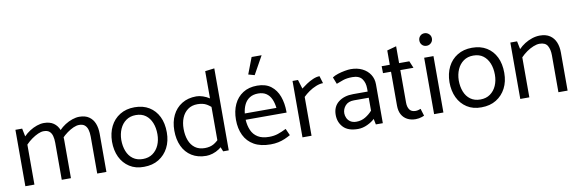

<svg xmlns="http://www.w3.org/2000/svg" viewBox="-53 -1178 4891 1626"><g transform="rotate(-10 2392.5 -365.0)"><path d="M141 0V-344Q165 -369 192.5 -388.5Q220 -408 247 -420Q274 -432 296 -432Q328 -432 345 -417.5Q362 -403 369 -377.5Q376 -352 376 -318V0H455V-329Q455 -378 440 -416.5Q425 -455 393 -477.5Q361 -500 309 -500Q281 -500 249 -489Q217 -478 187.5 -459Q158 -440 135 -416L121 -485H63V0ZM446 -344Q470 -369 497 -388.5Q524 -408 551 -420Q578 -432 601 -432Q632 -432 649 -417.5Q666 -403 673.5 -377.5Q681 -352 681 -318V0H760V-329Q760 -378 745 -416.5Q730 -455 697.5 -477.5Q665 -500 614 -500Q586 -500 553.5 -489Q521 -478 491.5 -459Q462 -440 439 -416Z M1082 13Q1010 14 958 -19.5Q906 -53 878.5 -110.5Q851 -168 851 -244Q852 -318 880.5 -375Q909 -432 962.5 -465Q1016 -498 1089 -498Q1162 -498 1214 -466Q1266 -434 1294 -377Q1322 -320 1322 -241Q1322 -167 1292.5 -110Q1263 -53 1209.5 -20Q1156 13 1082 13ZM1084 -54Q1134 -54 1169 -79Q1204 -104 1222.5 -146Q1241 -188 1241 -240Q1241 -295 1223.5 -338Q1206 -381 1172.5 -406Q1139 -431 1088 -431Q1039 -431 1004 -406Q969 -381 950.5 -339Q932 -297 931 -245Q931 -191 948 -147.5Q965 -104 999.5 -79Q1034 -54 1084 -54Z M1732 -78 1764 0H1812V-705L1732 -695ZM1755 -126Q1727 -92 1695 -73Q1663 -54 1617 -54Q1567 -54 1533.5 -78.5Q1500 -103 1483.5 -146.5Q1467 -190 1467 -245Q1467 -298 1484 -339.5Q1501 -381 1535 -406Q1569 -431 1618 -431Q1666 -431 1697.5 -412.5Q1729 -394 1757 -363L1781 -417Q1761 -442 1733.5 -460Q1706 -478 1676 -488Q1646 -498 1620 -498Q1548 -498 1495.5 -465.5Q1443 -433 1415 -376Q1387 -319 1387 -244Q1387 -168 1414 -110Q1441 -52 1493 -19.5Q1545 13 1618 13Q1643 13 1673 4Q1703 -5 1731 -24Q1759 -43 1780 -69Z M2350 -230V-237Q2350 -310 2328.5 -369Q2307 -428 2261.5 -463Q2216 -498 2143 -498Q2071 -498 2020.5 -465.5Q1970 -433 1943.5 -376Q1917 -319 1917 -244Q1917 -168 1945 -110Q1973 -52 2029.5 -20Q2086 12 2171 12Q2207 12 2237.5 5.5Q2268 -1 2294.5 -12.5Q2321 -24 2344 -37L2318 -95Q2280 -76 2246 -64.5Q2212 -53 2170 -53Q2110 -53 2073 -76Q2036 -99 2018.5 -139Q2001 -179 1998 -230ZM2000 -284Q2005 -328 2021.5 -361Q2038 -394 2067.5 -412.5Q2097 -431 2140 -431Q2182 -431 2209.5 -412.5Q2237 -394 2252 -361Q2267 -328 2272 -284ZM2139 -589 2226 -745H2140L2086 -604Z M2524 0V-334Q2546 -356 2575 -376Q2604 -396 2636.5 -409Q2669 -422 2697 -422L2678 -485Q2652 -485 2621.5 -472Q2591 -459 2563.5 -440.5Q2536 -422 2517 -407L2493 -485H2446V0Z M2830 -138Q2830 -176 2855.5 -204.5Q2881 -233 2930 -233H3057V-122Q3032 -93 2997 -72Q2962 -51 2920 -51Q2889 -51 2869 -64Q2849 -77 2839.5 -97.5Q2830 -118 2830 -138ZM2811 -396Q2838 -407 2870.5 -418Q2903 -429 2950 -429Q3008 -429 3032.5 -396Q3057 -363 3057 -313V-286H2932Q2854 -286 2805 -247.5Q2756 -209 2756 -138Q2756 -74 2797 -31Q2838 12 2923 12Q2963 12 3003.5 -7Q3044 -26 3067 -49L3077 0H3137V-334Q3137 -382 3113 -419Q3089 -456 3046.5 -477Q3004 -498 2948 -498Q2928 -498 2897 -492.5Q2866 -487 2836.5 -477.5Q2807 -468 2788 -455Z M3449 -477H3361V-622L3281 -600V-477H3211L3212 -417H3281V-126Q3281 -80 3298 -49Q3315 -18 3346 -1.5Q3377 15 3418 15Q3432 15 3446 12.5Q3460 10 3472 6Q3484 2 3492 -2L3473 -64Q3466 -61 3453.5 -57.5Q3441 -54 3429 -54Q3393 -54 3377 -77Q3361 -100 3361 -137V-417H3474Z M3658 0V-485H3578V0ZM3617 -581Q3639 -581 3655 -596.5Q3671 -612 3671 -635Q3671 -658 3654.5 -673.5Q3638 -689 3616 -689Q3593 -689 3578 -673.5Q3563 -658 3563 -635Q3563 -612 3578 -596.5Q3593 -581 3617 -581Z M3984 13Q3912 14 3860 -19.5Q3808 -53 3780.5 -110.5Q3753 -168 3753 -244Q3754 -318 3782.5 -375Q3811 -432 3864.5 -465Q3918 -498 3991 -498Q4064 -498 4116 -466Q4168 -434 4196 -377Q4224 -320 4224 -241Q4224 -167 4194.5 -110Q4165 -53 4111.5 -20Q4058 13 3984 13ZM3986 -54Q4036 -54 4071 -79Q4106 -104 4124.5 -146Q4143 -188 4143 -240Q4143 -295 4125.5 -338Q4108 -381 4074.5 -406Q4041 -431 3990 -431Q3941 -431 3906 -406Q3871 -381 3852.5 -339Q3834 -297 3833 -245Q3833 -191 3850 -147.5Q3867 -104 3901.5 -79Q3936 -54 3986 -54Z M4397 0V-344Q4421 -369 4449 -388.5Q4477 -408 4506.5 -420Q4536 -432 4560 -432Q4610 -432 4628.5 -400Q4647 -368 4647 -318V0H4726V-328Q4726 -378 4710 -416.5Q4694 -455 4660.5 -477.5Q4627 -500 4574 -500Q4542 -500 4508 -489Q4474 -478 4444 -459Q4414 -440 4391 -416L4377 -485H4319V0Z"/></g></svg>

Font: Catamaran
Style: Regular
Weight: 400
Designer: Pria Ravichandran
Version: Version 2.000